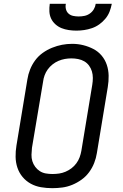

<svg xmlns="http://www.w3.org/2000/svg" viewBox="-20 -975 640 1003"><path d="M253 8Q223 8 194 3Q165 -2 140.5 -15.5Q116 -29 98 -50.5Q80 -72 71 -99Q62 -126 61.5 -155.5Q61 -185 66 -215L123 -560Q127 -586 137 -611.5Q147 -637 163.5 -659.5Q180 -682 203 -698.5Q226 -715 252 -725.5Q278 -736 304 -741Q330 -746 357 -746Q387 -746 415 -739Q443 -732 468 -719Q493 -706 511 -684.5Q529 -663 538 -636Q547 -609 547.5 -579.5Q548 -550 543 -520L486 -175Q482 -149 472 -123.5Q462 -98 445.5 -75.5Q429 -53 406 -36.5Q383 -20 357.5 -9.5Q332 1 305.5 4.5Q279 8 253 8ZM254 -66Q272 -66 289 -68.5Q306 -71 322.5 -78Q339 -85 353.5 -96Q368 -107 379 -122Q390 -137 396 -153.5Q402 -170 405 -187L462 -532Q465 -550 465 -568Q465 -586 460 -602.5Q455 -619 445 -632.5Q435 -646 420.5 -654.5Q406 -663 388.5 -666.5Q371 -670 353 -670Q336 -670 319 -667Q302 -664 285.5 -657Q269 -650 254.5 -638.5Q240 -627 229.5 -612.5Q219 -598 213 -581.5Q207 -565 205 -548L147 -203Q145 -185 144.5 -167Q144 -149 149 -133Q154 -117 164 -103.5Q174 -90 188 -81Q202 -72 219 -69Q236 -66 254 -66ZM379 -815Q359 -815 339 -818Q319 -821 301.5 -828Q284 -835 269.5 -848Q255 -861 247 -878Q239 -895 238 -915Q237 -935 240 -955H324Q321 -941 324.5 -927Q328 -913 338 -904Q348 -895 362 -892Q376 -889 391 -889Q406 -889 421 -892Q436 -895 449 -904Q462 -913 470 -926.5Q478 -940 480 -955H564Q560 -934 552.5 -914.5Q545 -895 531 -878Q517 -861 499 -848Q481 -835 460.5 -828Q440 -821 419.5 -818Q399 -815 379 -815Z"/></svg>

Font: Iosevka Slab Extended
Style: Italic
Weight: 400
Width: 7
Italic angle: -9°
Monospace: yes
Designer: Belleve Invis
Foundry: Belleve Invis
Version: Version 11.1.0; ttfautohint (v1.8.3)